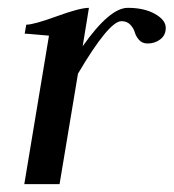

<svg xmlns="http://www.w3.org/2000/svg" viewBox="-20 -470 443 490"><path d="M357 -359Q343 -359 335 -368Q327 -377 324 -387.5Q321 -398 312.5 -407Q304 -416 290 -416Q258 -416 179 -282L132 0H42L105 -379Q96 -380 82 -381Q68 -382 59 -383Q50 -384 43 -384L47 -407Q66 -407 125 -428.5Q184 -450 207 -450L191 -352Q260 -450 306 -450Q348 -450 375.5 -434.5Q403 -419 403 -399Q403 -380 389 -369.5Q375 -359 357 -359Z"/></svg>

Font: Judson
Style: Italic
Weight: 400
Italic angle: -9.5°
Version: Version 20110429